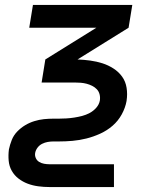

<svg xmlns="http://www.w3.org/2000/svg" viewBox="-20 -540 640 775"><path d="M180 215Q157 215 134.5 212Q112 209 92 201.5Q72 194 55 181Q38 168 27.5 149.5Q17 131 15 108.5Q13 86 16 63Q20 44 27.5 25Q35 6 49.5 -9Q64 -24 81.5 -34.5Q99 -45 118.5 -51Q138 -57 157 -59Q176 -61 195 -61H217Q232 -61 248 -62Q264 -63 280 -65.5Q296 -68 311.5 -72Q327 -76 342 -84Q357 -92 368.5 -105Q380 -118 383 -134Q383 -134 383 -134Q383 -134 383 -134Q385 -147 382 -159Q379 -171 371 -179.5Q363 -188 352 -193.5Q341 -199 329.5 -202Q318 -205 305.5 -206Q293 -207 280 -207H148L163 -300L369 -428H98L113 -520H514L499 -428L293 -300Q319 -299 344.5 -295.5Q370 -292 393.5 -284.5Q417 -277 438 -263.5Q459 -250 473 -230.5Q487 -211 491 -185.5Q495 -160 491 -134H437H491Q491 -134 491 -134Q491 -134 491 -134V-133Q486 -105 471.5 -78.5Q457 -52 434.5 -32.5Q412 -13 384.5 -0.5Q357 12 329 19Q301 26 273 28.5Q245 31 217 31H195Q184 31 172.5 33Q161 35 150 40.5Q139 46 131.5 56Q124 66 122 77Q120 88 124.5 98Q129 108 138 113.5Q147 119 158 121Q169 123 180 123H440V215Z"/></svg>

Font: Iosevka SS04 SmBd Ex Obl
Style: Regular
Weight: 600
Width: 7
Italic angle: -9°
Monospace: yes
Designer: Belleve Invis
Foundry: Belleve Invis
Version: Version 19.0.0; ttfautohint (v1.8.4)